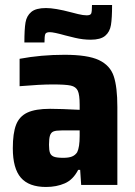

<svg xmlns="http://www.w3.org/2000/svg" viewBox="-20 -736 539 764"><path d="M31 -146Q31 -206 44 -239.5Q57 -273 89 -288Q121 -303 179 -303Q221 -303 297 -299V-319Q297 -359 289.5 -375Q282 -391 261.5 -395.5Q241 -400 190 -400Q140 -400 58 -393V-502Q143 -518 237 -518Q329 -518 373.5 -497Q418 -476 432.5 -433Q447 -390 447 -310V0H303L299 -60H291Q271 -21 238 -6.5Q205 8 163 8Q95 8 63 -29Q31 -66 31 -146ZM287 -130Q297 -150 297 -195V-217H225Q203 -217 193 -213Q183 -209 179 -197Q175 -185 175 -160Q175 -138 179 -127.5Q183 -117 194.5 -112.5Q206 -108 232 -108Q253 -108 266 -113Q279 -118 287 -130ZM163 -704Q199 -704 263 -687Q270 -685 290.5 -680Q311 -675 325 -675Q340 -675 343 -682.5Q346 -690 346 -716H426Q426 -664 421.5 -636.5Q417 -609 398.5 -593.5Q380 -578 341 -578Q310 -578 278.5 -585.5Q247 -593 240 -595Q194 -608 178 -608Q163 -608 160 -600Q157 -592 157 -567H77Q77 -620 81.5 -646.5Q86 -673 104.5 -688.5Q123 -704 163 -704Z"/></svg>

Font: Saira Semi Condensed
Style: Bold
Weight: 700
Width: 4
Designer: Hector Gatti with collaboration of the Omnibus-Type team
Foundry: Omnibus-Type
Version: Version 1.001; ttfautohint (v1.8)